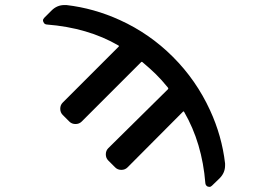

<svg xmlns="http://www.w3.org/2000/svg" viewBox="-20 -560 1040 761"><path d="M872.1 87.9Q872.1 91.8 872.1 95.7Q872.1 125 850.6 146.5L820.3 175.8Q815.4 180.7 810.5 180.7Q807.6 180.7 803.7 179.7Q794.9 175.8 793.9 166Q781.2 6.8 710 -116.2Q708 -120.1 705.1 -117.2L485.4 103.5Q475.6 113.3 460.9 113.3Q446.3 113.3 436.5 103.5L409.2 76.2Q399.4 66.4 399.4 51.8Q399.4 37.1 409.2 27.3L645.5 -206.1Q648.4 -209 645.5 -212.9Q620.1 -244.1 598.1 -265.6Q576.2 -287.1 544.9 -313.5Q542 -316.4 539.1 -313.5L303.7 -78.1Q293.9 -68.4 279.3 -68.4Q264.6 -68.4 254.9 -78.1L228.5 -104.5Q218.8 -114.3 218.8 -128.9Q218.8 -143.6 228.5 -153.3L450.2 -375Q453.1 -377.9 449.2 -379.9Q328.1 -450.2 165 -462.9Q155.3 -463.9 152.3 -472.7Q150.4 -475.6 150.4 -478.5Q150.4 -484.4 155.3 -489.3L184.6 -518.6Q206.1 -540 235.4 -540Q239.3 -540 243.2 -540Q352.5 -527.3 455.1 -480.5Q573.2 -426.8 665.5 -334.5Q757.8 -242.2 812.5 -123Q859.4 -21.5 872.1 87.9Z"/></svg>

Font: Gen Jyuu Gothic L Monospace Medium
Style: Regular
Weight: 500
Designer: [Source Han Sans]
Ryoko NISHIZUKA  (kana & ideographs); Paul D. Hunt (Latin, Greek & Cyrillic); Wenlong ZHANG  (bopomofo
Version: Version 1.002.20150607